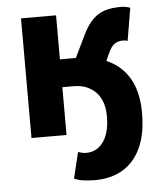

<svg xmlns="http://www.w3.org/2000/svg" viewBox="-51 -552 661 793"><g transform="rotate(-5 279.0 -155.0)"><path d="M312.6 196.1Q289.1 196.1 267.3 193.5Q245.6 190.9 225.1 182.4L251.2 74.4Q262.4 77.6 269.7 79.2Q277.1 80.8 285 80.8Q329.3 80.8 356.1 43.2Q382.9 5.5 382.9 -62.1Q382.9 -127.8 348.1 -162.9Q313.2 -198.1 257 -198.1H210V0H64.7V-496.1H210V-313.4H276.1L319.9 -404.1Q340.5 -446.5 363.6 -468.7Q386.7 -491 414.8 -499.2Q442.8 -507.4 478.3 -507.4Q501 -507.4 518 -500.1L495.2 -364.7Q491.2 -366.7 486.2 -367.5Q481.3 -368.3 476.3 -368.3Q458.1 -368.3 443.1 -359.8Q428 -351.4 413.5 -318.7L387.5 -260.2L273.8 -313.1Q353.1 -313.1 410.2 -285.8Q467.2 -258.6 497.9 -203.2Q528.6 -147.9 528.6 -63.8Q528.6 24.7 501.2 82.4Q473.7 140 425.2 168.1Q376.6 196.1 312.6 196.1Z"/></g></svg>

Font: SourceSans3VF
Style: Regular
Weight: 200
Designer: Paul D. Hunt
Foundry: Adobe
Version: Version 3.052;hotconv 1.1.0;makeotfexe 2.6.0